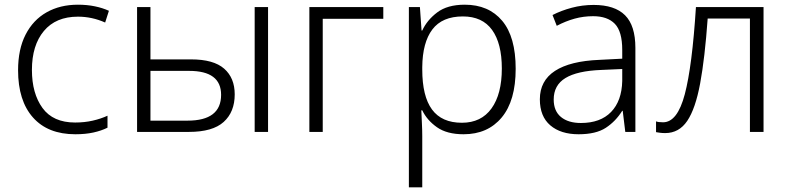

<svg xmlns="http://www.w3.org/2000/svg" viewBox="-20 -562 3361 818"><path d="M301 10Q184 10 120.5 -61.5Q57 -133 57 -263Q57 -352 89 -414.5Q121 -477 178.5 -509.5Q236 -542 312 -542Q351 -542 384.5 -535Q418 -528 444 -516L428 -466Q372 -491 312 -491Q218 -491 167 -430Q116 -369 116 -264Q116 -164 161 -102Q206 -40 300 -40Q340 -40 375 -48Q410 -56 438 -69V-18Q412 -5 378 2.5Q344 10 301 10Z M564 0V-532H621V-309H794Q890 -309 935 -269.5Q980 -230 980 -160Q980 -85 933 -42.5Q886 0 785 0ZM1065 0V-532H1122V0ZM621 -48H779Q922 -48 922 -158Q922 -260 786 -260H621Z M1613 -532V-482H1355V0H1298V-532Z M1960 -542Q2062 -542 2119.5 -473.5Q2177 -405 2177 -269Q2177 -133 2117.5 -61.5Q2058 10 1955 10Q1884 10 1841.5 -20Q1799 -50 1779 -92H1775Q1776 -66 1777.5 -37Q1779 -8 1779 18V236H1722V-532H1769L1776 -432H1779Q1799 -476 1842.5 -509Q1886 -542 1960 -542ZM1952 -492Q1864 -492 1822 -436.5Q1780 -381 1779 -276V-266Q1779 -152 1820.5 -95.5Q1862 -39 1948 -39Q2030 -39 2074 -100Q2118 -161 2118 -270Q2118 -377 2076.5 -434.5Q2035 -492 1952 -492Z M2509 -541Q2599 -541 2643 -497Q2687 -453 2687 -358V0H2644L2633 -90H2631Q2603 -45 2561 -17.5Q2519 10 2445 10Q2369 10 2324.5 -28Q2280 -66 2280 -139Q2280 -218 2344.5 -260Q2409 -302 2534 -307L2631 -312V-349Q2631 -428 2599.5 -460.5Q2568 -493 2507 -493Q2466 -493 2428 -482.5Q2390 -472 2352 -452L2334 -498Q2371 -517 2416 -529Q2461 -541 2509 -541ZM2631 -268 2541 -264Q2439 -260 2389 -229.5Q2339 -199 2339 -138Q2339 -89 2370 -63.5Q2401 -38 2455 -38Q2538 -38 2583.5 -85Q2629 -132 2631 -217Z M3233 0H3175V-483H2995Q2983 -315 2963 -207Q2943 -99 2908 -47Q2873 5 2814 5Q2801 5 2791 3.5Q2781 2 2775 1V-45Q2784 -41 2805 -41Q2866 -41 2897.5 -160.5Q2929 -280 2945 -532H3233Z"/></svg>

Font: BC Sans Light
Style: Regular
Weight: 300
Designer: Monotype Design Team
Foundry: Monotype Imaging Inc.
Version: Version 2.000;GOOG;noto-source:20170915:90ef993387c0